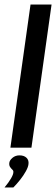

<svg xmlns="http://www.w3.org/2000/svg" viewBox="-37 -653 248 849"><path d="M9 0 98 -633H191L102 0ZM-17 176Q2 153 12 135.5Q22 118 22 109Q23 102 18 97.5Q13 93 8 86Q3 79 4 68Q5 56 18 45Q31 34 49 34Q69 34 80 44.5Q91 55 89 72Q88 85 77.5 104Q67 123 52 142Q37 161 22 176Z"/></svg>

Font: Alumni Sans Thin SemiBold
Style: Italic
Weight: 600
Italic angle: -8°
Version: Version 1.016